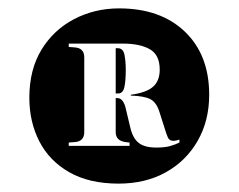

<svg xmlns="http://www.w3.org/2000/svg" viewBox="-20 -807 569 458"><path d="M263 -369Q193 -369 145.5 -396Q98 -423 74 -469.5Q50 -516 50 -574Q50 -641 79 -688.5Q108 -736 157 -761.5Q206 -787 264 -787Q363 -787 421 -731.5Q479 -676 479 -581Q479 -519 451.5 -471Q424 -423 375.5 -396Q327 -369 263 -369ZM353 -455Q373 -455 385.5 -458.5Q398 -462 408 -467V-474Q399 -471 394 -471Q384 -471 380.5 -479Q377 -487 374 -497L360 -541Q353 -563 338.5 -570.5Q324 -578 292 -579V-581Q329 -586 345 -600Q361 -614 361 -641Q361 -676 337.5 -689.5Q314 -703 273 -703H144V-695L157 -694Q181 -693 181 -670V-492Q181 -469 157 -468L144 -467V-459H289V-467L280 -468Q256 -471 256 -492V-573H260Q268 -573 273 -565.5Q278 -558 280 -548L291 -502Q297 -477 311 -466Q325 -455 353 -455ZM256 -584V-692H261Q274 -692 277 -676Q280 -660 280 -641Q280 -613 276.5 -598.5Q273 -584 262 -584Z"/></svg>

Font: Literata 72pt Black
Style: Regular
Weight: 900
Designer: Latin by Veronika Burian and Jose Scaglione. Greek by Irene Vlachou. Cyrillic by Vera Evstafieva.
Foundry: TypeTogether
Version: Version 3.002